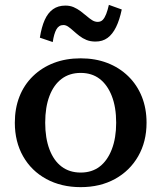

<svg xmlns="http://www.w3.org/2000/svg" viewBox="-20 -760 663 790"><path d="M583 -255Q583 -177 548.5 -117Q514 -57 453 -23.5Q392 10 312 10Q232 10 170.5 -23.5Q109 -57 75 -117Q41 -177 41 -255Q41 -314 60 -362.5Q79 -411 115.5 -446.5Q152 -482 201.5 -501Q251 -520 312 -520Q372 -520 421.5 -501Q471 -482 507.5 -446.5Q544 -411 563.5 -362.5Q583 -314 583 -255ZM166 -255Q166 -192 183.5 -145.5Q201 -99 233.5 -74.5Q266 -50 312 -50Q358 -50 390 -74.5Q422 -99 440 -145.5Q458 -192 458 -255Q458 -319 440 -365Q422 -411 390 -435.5Q358 -460 312 -460Q266 -460 233.5 -435.5Q201 -411 183.5 -365Q166 -319 166 -255ZM373 -589Q352 -589 336 -595.5Q320 -602 306.5 -612.5Q293 -623 282 -633Q271 -643 261 -650Q251 -657 241 -657Q222 -657 212 -639Q202 -621 197 -587L144 -605Q151 -649 164 -678Q177 -707 198 -722Q219 -737 249 -737Q268 -737 283 -730.5Q298 -724 311.5 -714Q325 -704 336.5 -694Q348 -684 359 -677Q370 -670 382 -670Q395 -670 403 -678.5Q411 -687 417 -702.5Q423 -718 428 -740L481 -721Q472 -678 457.5 -648.5Q443 -619 422.5 -604Q402 -589 373 -589Z"/></svg>

Font: Roboto Serif 36pt Medium
Style: Regular
Weight: 500
Designer: Greg Gazdowicz
Foundry: Commercial Type
Version: Version 1.008